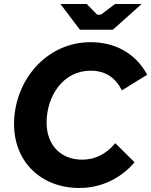

<svg xmlns="http://www.w3.org/2000/svg" viewBox="-20 -920 753 956"><path d="M375 16C484 16 582 -32 650 -112L554 -207C510 -154 454 -125 390 -125C280 -125 212 -200 212 -310C212 -440 293 -568 431 -568C506 -568 555 -533 587 -470L713 -548C651 -662 544 -710 432 -710C208 -710 50 -516 50 -302C50 -113 186 16 375 16ZM378 -772H542L685 -900H553L482 -847H464L412 -900H281Z"/></svg>

Font: Fixel Display
Style: Bold Italic
Weight: 700
Italic angle: -10°
Designer: AlfaBravo + MacPaw
Foundry: Kyrylo Tkachov, Marchela Mozhyna, Serhii Makarenko, Maria Weinstein, Zakhar Kryvoshyya
Version: Version 1.210;Glyphs 3.2 (3217)